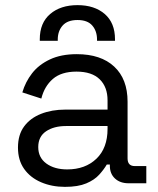

<svg xmlns="http://www.w3.org/2000/svg" viewBox="-20 -714 615 748"><path d="M233 14Q182 14 140 -4Q98 -22 74 -56Q50 -90 50 -139Q50 -189 74 -221.5Q98 -254 140 -270.5Q182 -287 234 -287H399V-323Q399 -375 368.5 -405Q338 -435 278 -435Q219 -435 186 -406.5Q153 -378 141 -330L67 -354Q79 -395 105 -428.5Q131 -462 174.5 -482.5Q218 -503 279 -503Q373 -503 425 -454.5Q477 -406 477 -318V-97Q477 -67 505 -67H550V0H481Q448 0 428 -18.5Q408 -37 408 -68V-73H396Q385 -54 366.5 -33.5Q348 -13 316 0.5Q284 14 233 14ZM242 -54Q312 -54 355.5 -95.5Q399 -137 399 -212V-223H237Q190 -223 159.5 -202.5Q129 -182 129 -141Q129 -100 160.5 -77Q192 -54 242 -54ZM135 -555V-561Q135 -625 175.5 -659.5Q216 -694 282 -694Q348 -694 388 -659.5Q428 -625 428 -561V-555H358V-560Q358 -593 339.5 -614.5Q321 -636 282 -636Q243 -636 224 -614.5Q205 -593 205 -560V-555Z"/></svg>

Font: Space Grotesk
Style: Regular
Weight: 400
Designer: Florian Karsten
Foundry: Florian Karsten
Version: Version 2.000